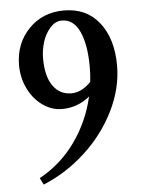

<svg xmlns="http://www.w3.org/2000/svg" viewBox="-51 -704 571 772"><g transform="rotate(-5 234.5 -318.0)"><path d="M94.2 27.3 80.6 0Q168.9 -48.3 226.6 -129.9Q284.2 -211.4 306.6 -309.6Q257.3 -269 194.3 -269Q151.9 -269 115.2 -295.7Q78.6 -322.3 57.9 -366Q37.1 -409.7 37.1 -459Q37.1 -545.9 93 -604.5Q148.9 -663.1 235.8 -663.1Q327.1 -663.1 378.4 -597.4Q429.7 -531.7 429.7 -423.8Q429.7 -332.5 385.3 -242.4Q340.8 -152.3 264.6 -82Q188.5 -11.7 94.2 27.3ZM135.7 -478.5Q135.7 -405.8 163.1 -367.2Q190.4 -328.6 237.3 -328.6Q278.8 -328.6 316.4 -367.7Q319.8 -395.5 319.8 -428.2Q319.8 -517.1 295.7 -570.3Q271.5 -623.5 224.1 -623.5Q197.3 -623.5 176.3 -599.6Q155.3 -575.7 145.5 -543.2Q135.7 -510.7 135.7 -478.5Z"/></g></svg>

Font: Elstob 8pt Medium
Style: Regular
Weight: 500
Designer: Peter S. Baker
Version: Version 1.015